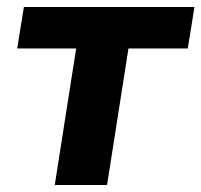

<svg xmlns="http://www.w3.org/2000/svg" viewBox="-20 -527 574 547"><path d="M136 0 197 -389H29L48 -507H534L515 -389H346L285 0Z"/></svg>

Font: Winston
Style: Bold Italic
Weight: 700
Italic angle: -9°
Designer: Original fonts by Vernon Adams / Changes by Cristiano Sobral
Foundry: Original fonts by Vernon Adams / Changes by Cristiano Sobral
Version: Version 2.503;July 17, 2020;FontCreator 13.0.0.2655 64-bit